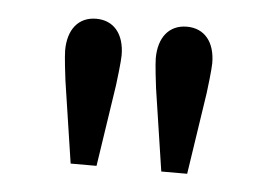

<svg xmlns="http://www.w3.org/2000/svg" viewBox="-32 -768 457 325"><g transform="rotate(5 197.0 -606.0)"><path d="M226 -672C226 -662 230 -628 231 -621L252 -482H296L317 -621C318 -628 322 -662 322 -672C322 -708 304 -730 274 -730C244 -730 226 -708 226 -672ZM72 -672C72 -662 76 -628 77 -621L98 -482H142L163 -621C164 -628 168 -662 168 -672C168 -708 150 -730 120 -730C90 -730 72 -708 72 -672Z"/></g></svg>

Font: Old Standard
Style: Bold
Weight: 700
Designer: Alexey Kryukov <alexios@thessalonica.org.ru>
Version: Version 2.0.2